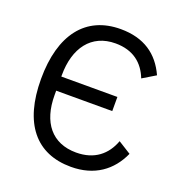

<svg xmlns="http://www.w3.org/2000/svg" viewBox="-130 -822 891 946"><g transform="rotate(20 315.5 -349.0)"><path d="M344 12C467 12 550 -49 594 -147L527 -189C499 -113 440 -63 344 -63C217 -63 148 -150 148 -293V-316H442V-390H148V-397C148 -540 217 -635 344 -635C437 -635 493 -588 521 -516L589 -557C545 -654 467 -710 344 -710C161 -710 58 -578 58 -345C58 -112 161 12 344 12Z"/></g></svg>

Font: LVC Sans
Style: Regular
Weight: 400
Designer: Mike Abbink, Paul van der Laan, Pieter van Rosmalen
Foundry: Bold Monday
Version: Version 3.0